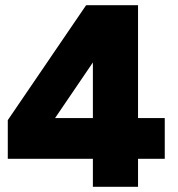

<svg xmlns="http://www.w3.org/2000/svg" viewBox="-20 -720 685 740"><path d="M142 -191 10 -257 312 -700 418 -597ZM10 -108V-257L108 -265H615V-108ZM338 0V-605L313 -700H512V0Z"/></svg>

Font: Figtree Light Black
Style: Regular
Weight: 900
Version: Version 2.000